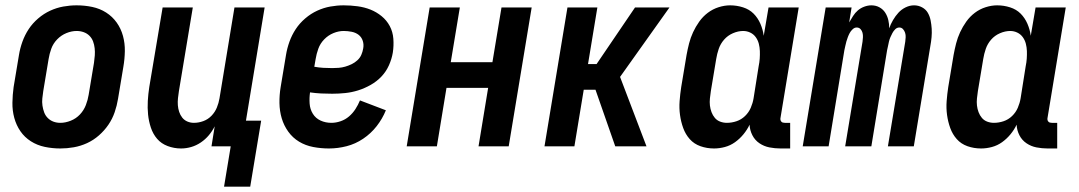

<svg xmlns="http://www.w3.org/2000/svg" viewBox="-20 -548 4040 719"><path d="M206 8Q176 8 147.5 2Q119 -4 95.5 -19Q72 -34 56.5 -56.5Q41 -79 33.5 -106.5Q26 -134 26.5 -163.5Q27 -193 31 -222L51 -342Q55 -367 64 -392Q73 -417 87.5 -439Q102 -461 123 -479Q144 -497 168 -508Q192 -519 217 -523.5Q242 -528 267 -528Q297 -528 325.5 -522Q354 -516 377.5 -501Q401 -486 417 -463.5Q433 -441 440.5 -413.5Q448 -386 447.5 -356.5Q447 -327 442 -298L422 -178Q418 -153 409.5 -128Q401 -103 386 -81Q371 -59 350.5 -41Q330 -23 306 -12Q282 -1 256.5 3.5Q231 8 206 8ZM206 -88Q225 -88 245 -96Q265 -104 279.5 -119.5Q294 -135 301.5 -154.5Q309 -174 312 -193L332 -313Q334 -327 335 -340.5Q336 -354 334.5 -367.5Q333 -381 328.5 -393Q324 -405 315 -414Q306 -423 293.5 -427.5Q281 -432 267 -432Q248 -432 228.5 -424Q209 -416 194 -400.5Q179 -385 172 -365.5Q165 -346 162 -327L142 -207Q140 -193 138.5 -179.5Q137 -166 139 -152.5Q141 -139 145.5 -127Q150 -115 159 -106Q168 -97 180 -92.5Q192 -88 206 -88Z M819 151 844 0H772L784 -75Q775 -57 762 -41.5Q749 -26 732 -14.5Q715 -3 696 2.5Q677 8 658 8Q632 8 608 -1Q584 -10 568.5 -28Q553 -46 545 -70Q537 -94 534.5 -119Q532 -144 533.5 -170Q535 -196 539 -222L589 -520H702L650 -207Q648 -194 646.5 -180.5Q645 -167 646 -154Q647 -141 651 -129Q655 -117 662.5 -107.5Q670 -98 681.5 -93Q693 -88 706 -88Q724 -88 741.5 -94.5Q759 -101 772 -114.5Q785 -128 792 -145Q799 -162 802 -180L858 -520H971L901 -96H958L917 151Z M1212 8Q1182 8 1153 2.5Q1124 -3 1100 -17.5Q1076 -32 1059.5 -55Q1043 -78 1035 -105Q1027 -132 1026.5 -162Q1026 -192 1031 -222L1051 -342Q1055 -367 1064 -392Q1073 -417 1087.5 -439Q1102 -461 1123 -479Q1144 -497 1168 -508Q1192 -519 1217 -523.5Q1242 -528 1267 -528Q1293 -528 1319 -524.5Q1345 -521 1367.5 -512Q1390 -503 1409 -487.5Q1428 -472 1439.5 -450.5Q1451 -429 1453 -403Q1455 -377 1451 -351Q1447 -327 1436.5 -303.5Q1426 -280 1408.5 -261.5Q1391 -243 1368 -230Q1345 -217 1321 -209.5Q1297 -202 1272.5 -199.5Q1248 -197 1224 -197Q1203 -197 1182.5 -198Q1162 -199 1141 -202Q1138 -181 1139.5 -160Q1141 -139 1151.5 -122Q1162 -105 1180.5 -96.5Q1199 -88 1221 -88Q1238 -88 1255.5 -94Q1273 -100 1287 -112Q1301 -124 1311 -139.5Q1321 -155 1328 -172L1425 -135Q1412 -103 1390.5 -75.5Q1369 -48 1340 -28.5Q1311 -9 1278 -0.5Q1245 8 1212 8ZM1224 -293Q1236 -293 1248.5 -294Q1261 -295 1273 -298.5Q1285 -302 1296.5 -307.5Q1308 -313 1318 -322Q1328 -331 1333 -342.5Q1338 -354 1340 -366Q1343 -381 1338.5 -395Q1334 -409 1323 -417.5Q1312 -426 1297 -429Q1282 -432 1267 -432Q1248 -432 1228.5 -424Q1209 -416 1194 -400.5Q1179 -385 1172 -365.5Q1165 -346 1162 -327L1157 -298Q1174 -295 1190.5 -294Q1207 -293 1224 -293Z M1503 0 1589 -520H1702L1668 -315H1824L1858 -520H1971L1885 0H1772L1808 -219H1652L1616 0Z M2019 0 2105 -520H2217L2182 -308H2214L2358 -520H2487L2302 -260L2401 0H2284L2210 -212H2166L2131 0Z M2939 8H2903Q2882 8 2861.5 4Q2841 0 2824 -11.5Q2807 -23 2797.5 -41.5Q2788 -60 2787 -81Q2778 -62 2764 -45Q2750 -28 2732.5 -15.5Q2715 -3 2694.5 2.5Q2674 8 2654 8Q2627 8 2603 -0.5Q2579 -9 2563 -27Q2547 -45 2538.5 -68.5Q2530 -92 2526.5 -117.5Q2523 -143 2525 -169.5Q2527 -196 2531 -222L2551 -342Q2555 -364 2560.5 -385.5Q2566 -407 2575.5 -427.5Q2585 -448 2598.5 -467Q2612 -486 2630.5 -500Q2649 -514 2671 -521Q2693 -528 2714 -528Q2739 -528 2762.5 -520.5Q2786 -513 2802 -497Q2818 -481 2827.5 -459Q2837 -437 2840 -414L2858 -520H2971L2903 -108Q2902 -104 2902.5 -100Q2903 -96 2905.5 -93Q2908 -90 2911.5 -89Q2915 -88 2919 -88H2939ZM2702 -88Q2720 -88 2738 -94Q2756 -100 2770 -113.5Q2784 -127 2791.5 -144.5Q2799 -162 2802 -180L2821 -300Q2824 -314 2825 -328.5Q2826 -343 2825.5 -357Q2825 -371 2821.5 -384.5Q2818 -398 2810 -409Q2802 -420 2789.5 -426Q2777 -432 2763 -432Q2744 -432 2724.5 -423.5Q2705 -415 2691.5 -399.5Q2678 -384 2671.5 -365Q2665 -346 2662 -327L2642 -207Q2640 -193 2638.5 -179.5Q2637 -166 2638.5 -153Q2640 -140 2644.5 -128Q2649 -116 2657 -106.5Q2665 -97 2677 -92.5Q2689 -88 2702 -88Z M2986 0 3072 -520H3169L3160 -464Q3167 -476 3174.5 -488Q3182 -500 3192.5 -509Q3203 -518 3216.5 -523Q3230 -528 3243 -528Q3260 -528 3273.5 -520.5Q3287 -513 3295 -500.5Q3303 -488 3306.5 -473Q3310 -458 3310 -442Q3315 -457 3324 -472.5Q3333 -488 3344.5 -500.5Q3356 -513 3371.5 -520.5Q3387 -528 3403 -528Q3419 -528 3433 -520.5Q3447 -513 3454.5 -500Q3462 -487 3465 -471.5Q3468 -456 3469 -440.5Q3470 -425 3468.5 -408.5Q3467 -392 3464 -376L3402 0H3305L3370 -392Q3371 -400 3371.5 -408.5Q3372 -417 3369.5 -425Q3367 -433 3361.5 -439Q3356 -445 3348 -445Q3339 -445 3332.5 -438.5Q3326 -432 3322 -424.5Q3318 -417 3314.5 -409Q3311 -401 3309 -392.5Q3307 -384 3305.5 -376Q3304 -368 3302 -360L3243 0H3145L3210 -392Q3211 -400 3211.5 -408.5Q3212 -417 3210 -425Q3208 -433 3202.5 -439Q3197 -445 3188 -445Q3180 -445 3173 -438.5Q3166 -432 3162 -424.5Q3158 -417 3155 -409Q3152 -401 3149.5 -392.5Q3147 -384 3145.5 -376Q3144 -368 3142 -360L3083 0Z M3939 8H3903Q3882 8 3861.5 4Q3841 0 3824 -11.5Q3807 -23 3797.5 -41.5Q3788 -60 3787 -81Q3778 -62 3764 -45Q3750 -28 3732.5 -15.5Q3715 -3 3694.5 2.5Q3674 8 3654 8Q3627 8 3603 -0.5Q3579 -9 3563 -27Q3547 -45 3538.5 -68.5Q3530 -92 3526.5 -117.5Q3523 -143 3525 -169.5Q3527 -196 3531 -222L3551 -342Q3555 -364 3560.5 -385.5Q3566 -407 3575.5 -427.5Q3585 -448 3598.5 -467Q3612 -486 3630.5 -500Q3649 -514 3671 -521Q3693 -528 3714 -528Q3739 -528 3762.5 -520.5Q3786 -513 3802 -497Q3818 -481 3827.5 -459Q3837 -437 3840 -414L3858 -520H3971L3903 -108Q3902 -104 3902.5 -100Q3903 -96 3905.5 -93Q3908 -90 3911.5 -89Q3915 -88 3919 -88H3939ZM3702 -88Q3720 -88 3738 -94Q3756 -100 3770 -113.5Q3784 -127 3791.5 -144.5Q3799 -162 3802 -180L3821 -300Q3824 -314 3825 -328.5Q3826 -343 3825.5 -357Q3825 -371 3821.5 -384.5Q3818 -398 3810 -409Q3802 -420 3789.5 -426Q3777 -432 3763 -432Q3744 -432 3724.5 -423.5Q3705 -415 3691.5 -399.5Q3678 -384 3671.5 -365Q3665 -346 3662 -327L3642 -207Q3640 -193 3638.5 -179.5Q3637 -166 3638.5 -153Q3640 -140 3644.5 -128Q3649 -116 3657 -106.5Q3665 -97 3677 -92.5Q3689 -88 3702 -88Z"/></svg>

Font: Iosevka Term Curly
Style: Bold Italic
Weight: 700
Italic angle: -9°
Designer: Belleve Invis
Foundry: Belleve Invis
Version: Version 32.3.0